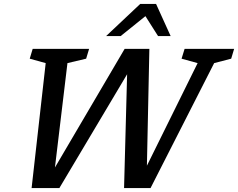

<svg xmlns="http://www.w3.org/2000/svg" viewBox="-20 -955 1209 975"><path d="M983.5 -634.5 902 -657 917.5 -707H1169L1154 -657L1067.5 -634.5L744.5 0H610L625.5 -578L281.5 0H140.5L212 -634.5L131 -657L146 -707H432.5L417.5 -657L322.5 -634.5L259 -104.5L613 -707H738.5L726 -113.5ZM519 -772 692 -935H772.5L846.5 -772H782.5L718.5 -873L593 -772Z"/></svg>

Font: Newsreader Caption
Style: Italic
Weight: 400
Italic angle: -17°
Designer: Hugues Gentile
Foundry: Production Type
Version: Version 1.001